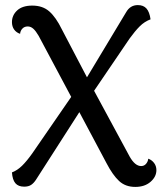

<svg xmlns="http://www.w3.org/2000/svg" viewBox="-20 -724 651 755"><path d="M595 -55Q595 -29 572 -9Q549 11 512 11Q473 11 448 -12.5Q423 -36 399 -82L292 -283L122 -18Q113 -4 102.5 3Q92 10 75 10Q52 10 40.5 -3.5Q29 -17 27 -46Q48 -54 66.5 -72Q85 -90 107 -121L260 -343L132 -583Q121 -602 111 -611Q101 -620 89 -620Q76 -620 68 -611.5Q60 -603 59 -591Q44 -596 35.5 -608Q27 -620 27 -637Q27 -664 47.5 -683Q68 -702 107 -702Q148 -702 174 -679Q200 -656 223 -609L322 -420L476 -676Q492 -704 522 -704Q544 -704 556 -690.5Q568 -677 572 -648Q548 -639 529.5 -620.5Q511 -602 490 -573L350 -367L490 -108Q511 -71 535 -71Q547 -71 554.5 -80Q562 -89 563 -100Q577 -95 586 -83Q595 -71 595 -55Z"/></svg>

Font: Arima Madurai Medium
Style: Regular
Weight: 500
Designer: Joana Correia and Natanael Gama
Foundry: NDISCOVER
Version: Version 1.020